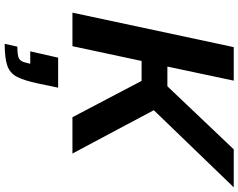

<svg xmlns="http://www.w3.org/2000/svg" viewBox="-119 -609 1017 819"><g transform="rotate(90 389.5 -199.5)"><path d="M34 0 181 -688H324L264 -405H348L617 -688H779L450 -347L635 0H480L325 -295H240L177 0ZM167 289 179 235Q216 235 229.5 228Q243 221 248 196L252 180H199L226 61H354L336 147Q324 204 308.5 235Q293 266 261 277.5Q229 289 167 289Z"/></g></svg>

Font: Saira SemiBold
Style: Italic
Weight: 600
Italic angle: -12°
Designer: Hector Gatti with collaboration of the Omnibus-Type team
Foundry: Omnibus-Type
Version: Version 1.100; ttfautohint (v1.8.3)